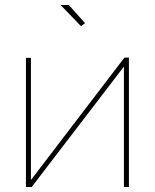

<svg xmlns="http://www.w3.org/2000/svg" viewBox="-20 -750 621 770"><path d="M84 0V-518H104V-28L479 -519H497V0H477V-483L107 0ZM223 -730H256L321 -657L305 -645Z"/></svg>

Font: Raleway Thin
Style: Regular
Weight: 100
Designer: Matt McInerney, Pablo Impallari, Rodrigo Fuenzalida
Foundry: Matt McInerney, Pablo Impallari, Rodrigo Fuenzalida
Version: Version 4.026